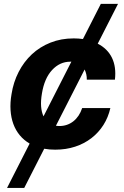

<svg xmlns="http://www.w3.org/2000/svg" viewBox="-20 -747 629 972"><path d="M15.6 204.5 130 -20.2Q100.9 -37.3 80.1 -62.3Q59.3 -87.4 47.6 -119.3Q35.9 -151.3 33.4 -189.5Q30.9 -227.6 38.4 -270.6Q47.9 -331.3 74.4 -382.8Q100.9 -434.3 141.3 -472.1Q181.8 -509.9 235.4 -531.2Q289.1 -552.6 353 -552.6Q377.5 -552.6 399.9 -549.4L490.4 -727.3H577.4L474.8 -525.9Q524.5 -500.4 546.9 -454.2Q569.2 -408 561.8 -343.8H419.4Q419.7 -357.6 416.9 -370.4Q414.1 -383.2 408.4 -395.2L263.1 -110.4Q267.4 -109.7 271.8 -109.4Q276.3 -109 281.2 -109Q301.1 -109 318.7 -115.1Q336.3 -121.1 351.2 -132.8Q366.1 -144.5 377.5 -161.4Q388.8 -178.3 396 -199.9H538.7Q528.1 -153.1 503.6 -114.3Q479 -75.6 443 -47.8Q407 -19.9 360.6 -4.6Q314.3 10.7 259.9 10.7Q245 10.7 231 9.6Q217 8.5 203.8 6L102.6 204.5ZM200.3 -158 341.3 -434.7H335.9Q282.7 -434.7 243.6 -392.4Q204.5 -350.1 192.1 -272.7Q180 -201.3 200.3 -158Z"/></svg>

Font: Inter P
Style: Bold Italic
Weight: 700
Italic angle: 9.39999°
Designer: Rasmus Andersson
Foundry: rsms
Version: Version 3.018;git-588b23468